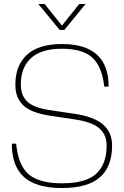

<svg xmlns="http://www.w3.org/2000/svg" viewBox="-20 -946 630 976"><path d="M294.9 9.8Q164.1 9.8 102.1 -45.9Q40 -101.6 40 -215.8H62Q66.4 -174.3 75.4 -143.8Q84.5 -113.3 101.3 -87.9Q118.2 -62.5 144 -46.9Q169.9 -31.2 207.3 -22.7Q244.6 -14.2 294.9 -14.2Q416 -14.2 469 -62.7Q522 -111.3 522 -206.1Q522 -231.4 514.6 -251.2Q507.3 -271 490 -288.8Q472.7 -306.6 440.2 -319.3Q407.7 -332 360.8 -338.9L233.9 -357.9Q183.1 -365.7 148.2 -379.9Q113.3 -394 94 -414.8Q74.7 -435.5 66.4 -460Q58.1 -484.4 58.1 -516.1Q58.1 -613.3 117.2 -667.7Q176.3 -722.2 294.9 -722.2Q532.2 -722.2 532.2 -505.9H509.8Q499.5 -605.5 450.7 -651.9Q401.9 -698.2 294.9 -698.2Q189.9 -698.2 137.9 -650.9Q85.9 -603.5 85.9 -516.1Q85.9 -460.9 118.4 -429.7Q150.9 -398.4 233.9 -386.2L360.8 -367.2Q456.5 -353 503.2 -313.5Q549.8 -273.9 549.8 -206.1Q549.8 -98.6 487.5 -44.4Q425.3 9.8 294.9 9.8ZM307.1 -793.9H283.2L174.8 -925.8H207L294.9 -815.9L382.8 -925.8H415Z"/></svg>

Font: Creato Display Thin
Style: Regular
Weight: 265
Version: Version 1.000